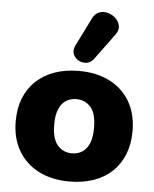

<svg xmlns="http://www.w3.org/2000/svg" viewBox="-55 -831 712 889"><g transform="rotate(5 301.0 -387.0)"><path d="M301 11Q219 11 158 -20Q97 -51 63 -109Q29 -167 29 -246Q29 -306 48 -353.5Q67 -401 103 -434.5Q139 -468 189 -485.5Q239 -503 301 -503Q383 -503 444 -472Q505 -441 538.5 -383.5Q572 -326 572 -246Q572 -187 553 -139Q534 -91 498.5 -57.5Q463 -24 412.5 -6.5Q362 11 301 11ZM301 -120Q328 -120 349 -133.5Q370 -147 381.5 -174.5Q393 -202 393 -246Q393 -313 367 -342.5Q341 -372 301 -372Q274 -372 253 -359Q232 -346 220 -318.5Q208 -291 208 -246Q208 -180 234 -150Q260 -120 301 -120ZM365 -564Q351 -546 331.5 -543.5Q312 -541 295 -550.5Q278 -560 270.5 -577.5Q263 -595 273 -617L339 -750Q351 -774 371 -781Q391 -788 411.5 -782Q432 -776 447.5 -761Q463 -746 466.5 -726Q470 -706 454 -685Z"/></g></svg>

Font: Nunito ExtraLight Black
Style: Regular
Weight: 900
Version: Version 3.602